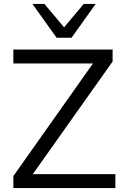

<svg xmlns="http://www.w3.org/2000/svg" viewBox="-20 -957 629 977"><path d="M48 0V-61L453 -634H48V-705H553V-644L147 -71H567V0ZM268 -765 145 -937H206L306 -818L406 -937H467L344 -765Z"/></svg>

Font: Nunito Sans
Style: Regular
Weight: 400
Designer: Vernon Adams
Foundry: Vernon Adams
Version: Version 3.101; ttfautohint (v1.8.4.7-5d5b);gftools[0.9.27]